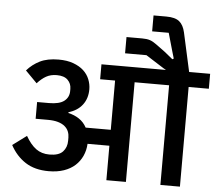

<svg xmlns="http://www.w3.org/2000/svg" viewBox="-64 -1093 1325 1165"><g transform="rotate(5 598.5 -510.5)"><path d="M272 -24Q187 -24 130 -61Q73 -98 38 -163L123 -226Q152 -175 186 -150Q220 -125 268 -125Q325 -125 349.5 -151.5Q374 -178 374 -218V-238Q374 -257 367 -274.5Q360 -292 344 -305.5Q328 -319 302.5 -326.5Q277 -334 241 -334H166V-436H238Q302 -436 331 -459Q360 -482 360 -520V-533Q360 -565 338 -587Q316 -609 271 -609Q234 -609 206.5 -593.5Q179 -578 153 -549L82 -621Q115 -659 160.5 -681.5Q206 -704 274 -704Q326 -704 364 -690Q402 -676 426.5 -653.5Q451 -631 463 -601Q475 -571 475 -540Q475 -485 445.5 -446Q416 -407 361 -391V-386Q398 -378 427 -358.5Q456 -339 473 -307H626V-607H535V-698H928L912 -707L802 -777H672V-876H767Q796 -876 814.5 -870Q833 -864 856 -847L912 -806L961 -766L969 -771L956 -815L925 -924H824V-1021H902Q956 -1021 981.5 -1000Q1007 -979 1017 -934L1069 -698H1197V-607H1074V0H955V-607H745V0H626V-210H493Q491 -170 475.5 -136Q460 -102 432.5 -77Q405 -52 364.5 -38Q324 -24 272 -24Z"/></g></svg>

Font: IBM Plex Sans Devanagari SemiBold
Style: Regular
Weight: 600
Designer: Mike Abbink, Paul van der Laan, Pieter van Rosmalen, Erin McLaughlin
Foundry: Bold Monday
Version: Version 1.1